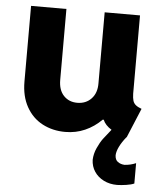

<svg xmlns="http://www.w3.org/2000/svg" viewBox="-53 -571 696 835"><g transform="rotate(5 295.0 -153.5)"><path d="M48.8 -195.3V-525.4H203.1V-215.8Q203.1 -171.4 226.1 -147.2Q249 -123 285.2 -123Q323.2 -123 346.9 -148.2Q370.6 -173.3 370.1 -215.8V-525.4H524.4V-183.6Q524.9 -164.6 528.3 -153.3Q531.7 -142.1 540.5 -134.8Q549.3 -127.4 566.4 -121.1L512.7 7.8L510.7 7.3L511.7 7.8Q493.2 30.3 482.7 51.8Q472.2 73.2 471.7 89.8Q472.2 109.4 484.4 118.2Q496.6 127 513.7 127.9Q539.1 126.5 563.5 116.2V205.1Q550.8 210.9 529.3 214.1Q507.8 217.3 489.3 217.8Q456.5 217.8 430.7 204.8Q404.8 191.9 389.9 169.4Q375 147 374 118.2Q375 91.3 386.7 65.7Q398.4 40 410.4 23.9Q422.4 7.8 444.3 -19Q416.5 -36.1 406.7 -59.6H402.3Q370.1 -27.3 330.3 -9.8Q290.5 7.8 244.1 7.8Q189 7.8 144.5 -15.6Q100.1 -39.1 74.5 -85Q48.8 -130.9 48.8 -195.3Z"/></g></svg>

Font: Reddit Sans Strawberry ExBold
Style: Regular
Weight: 800
Designer: Stephen Hutchings
Foundry: Reddit
Version: Version 1.013